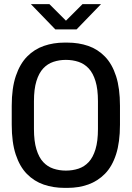

<svg xmlns="http://www.w3.org/2000/svg" viewBox="-20 -903 640 933"><path d="M294 10Q239 10 192.5 -6Q146 -22 111 -57.5Q76 -93 56.5 -152Q37 -211 37 -297V-389Q37 -475 57 -534Q77 -593 112 -628.5Q147 -664 193.5 -680Q240 -696 293 -696H307Q362 -696 408.5 -680Q455 -664 490 -628Q525 -592 544 -533Q563 -474 563 -389V-297Q563 -212 544 -153Q525 -94 490 -58.5Q455 -23 409 -6.5Q363 10 308 10ZM300 -74Q333 -74 361.5 -83.5Q390 -93 411 -115.5Q432 -138 444 -177.5Q456 -217 456 -276V-411Q456 -470 444 -509Q432 -548 411 -570.5Q390 -593 361.5 -602.5Q333 -612 300 -612Q268 -612 239.5 -602.5Q211 -593 190 -570.5Q169 -548 157 -509Q145 -470 145 -411V-276Q145 -217 157 -177.5Q169 -138 190 -115.5Q211 -93 239.5 -83.5Q268 -74 300 -74ZM249 -760 130 -883H220L317 -786H284L381 -883H471L352 -760Z"/></svg>

Font: Chivo Mono Medium
Style: Regular
Weight: 400
Monospace: yes
Version: Version 1.008